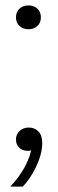

<svg xmlns="http://www.w3.org/2000/svg" viewBox="-20 -552 215 709"><path d="M18 137Q52 101 72.5 62.5Q93 24 96 -7L104 -2Q101 1 95.5 3Q90 5 82 5Q63 5 51 -6.5Q39 -18 39 -37Q39 -56 52.5 -68.5Q66 -81 86 -81Q108 -81 122 -66.5Q136 -52 136 -24Q136 -2 129.5 21Q123 44 112 66.5Q101 89 88.5 107Q76 125 64 137ZM85 -444Q65 -444 52 -456Q39 -468 39 -488Q39 -508 52 -520Q65 -532 85 -532Q105 -532 118 -520Q131 -508 131 -488Q131 -468 118 -456Q105 -444 85 -444Z"/></svg>

Font: Mona Sans SemiCondensed
Style: Regular
Weight: 400
Width: 4
Designer: Deni Anggara
Foundry: GitHub
Version: Version 2.000